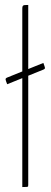

<svg xmlns="http://www.w3.org/2000/svg" viewBox="-20 -755 205 775"><path d="M70 0V-720Q70 -728 72 -731Q74 -734 79.5 -734.5Q85 -735 94 -735V-10Q94 -5 93.5 -3Q93 -1 88 -0.5Q83 0 70 0ZM9 -415Q3 -430 2.5 -434.5Q2 -439 9 -442L155 -501Q161 -485 161.5 -481Q162 -477 155 -474Z"/></svg>

Font: Yanone Kaffeesatz ExtraLight ExtraLight
Style: Regular
Weight: 250
Version: Version 2.003